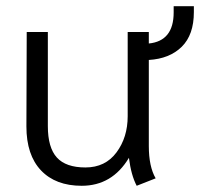

<svg xmlns="http://www.w3.org/2000/svg" viewBox="-20 -588 644 618"><path d="M604 -568V-549Q604 -476 565 -437.5Q526 -399 459 -395V-118Q459 -52 481 -14L420 10Q402 -24 395 -80Q341 10 243 10Q159 10 112 -39.5Q65 -89 65 -181L66 -485H134V-182Q134 -113 163 -81Q192 -49 255 -49Q319 -49 355 -97.5Q391 -146 391 -214V-485H459V-448Q539 -456 539 -548V-568Z"/></svg>

Font: Niramit Light
Style: Regular
Weight: 300
Designer: Katatrad Aksorn Co.,Ltd.
Foundry: Cadson Demak Co.,Ltd.
Version: Version 1.000; ttfautohint (v1.6)